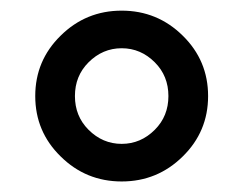

<svg xmlns="http://www.w3.org/2000/svg" viewBox="-20 -684 456 359"><path d="M207.5 -344.7Q140.6 -344.7 93.3 -391.6Q45.9 -438 45.9 -504.4Q45.9 -570.8 93.3 -617.2Q140.6 -664.1 207.5 -664.1Q274.4 -664.1 321.8 -617.2Q369.1 -570.8 369.1 -504.4Q369.1 -438 321.8 -391.6Q274.4 -344.7 207.5 -344.7ZM207.5 -415Q243.2 -415 269.5 -441.4Q294.9 -466.8 294.9 -504.4Q294.9 -542 269.5 -567.4Q243.2 -593.8 207.5 -593.8Q171.9 -593.8 145.5 -567.4Q120.1 -542 120.1 -504.4Q120.1 -466.8 145.5 -441.4Q171.9 -415 207.5 -415Z"/></svg>

Font: Inder
Style: Regular
Weight: 400
Designer: Irina Smirnova
Foundry: Irina Smirnova
Version: Version 1.001